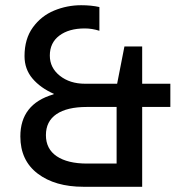

<svg xmlns="http://www.w3.org/2000/svg" viewBox="-20 -716 702 736"><path d="M361 -689V-598Q333 -607 305 -607Q244 -607 207.5 -579.5Q171 -552 171 -503Q171 -456 209.5 -425.5Q248 -395 306 -395H429L457 -538H525V-395H633V-306H525V0H300Q191 0 124.5 -50.5Q58 -101 58 -193Q58 -317 184 -354L187 -356Q135 -379 104.5 -415Q74 -451 74 -501Q74 -567 106 -611Q138 -655 187.5 -675.5Q237 -696 291 -696Q330 -696 361 -689ZM313 -306Q237 -306 196.5 -278.5Q156 -251 156 -198Q156 -145 197.5 -117Q239 -89 314 -89H427V-306Z"/></svg>

Font: Chivo
Style: Regular
Weight: 400
Designer: Hector Gatti
Foundry: Omnibus-Type
Version: Version 1.006; ttfautohint (v1.4.1)